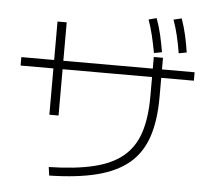

<svg xmlns="http://www.w3.org/2000/svg" viewBox="-59 -919 1117 1020"><g transform="rotate(5 500.0 -408.5)"><path d="M234 -7Q376 -10 473 -33.5Q570 -57 628.5 -106Q687 -155 713 -234Q739 -313 739 -428V-554V-638H788V-554V-428Q788 -303 758.5 -215.5Q729 -128 664.5 -73.5Q600 -19 495.5 8Q391 35 240 38ZM213 -284V-781H262V-284ZM38 -531V-576H962V-531ZM738 -659Q729 -707 719 -749.5Q709 -792 694 -834L736 -845Q752 -802 762 -758.5Q772 -715 780 -667ZM869 -669Q861 -718 851 -760.5Q841 -803 826 -845L869 -855Q884 -812 894 -768.5Q904 -725 911 -677Z"/></g></svg>

Font: M PLUS 2 Thin Light
Style: Regular
Weight: 300
Version: Version 1.001